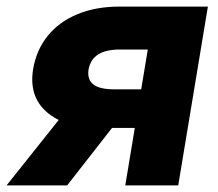

<svg xmlns="http://www.w3.org/2000/svg" viewBox="-59 -559 657 579"><path d="M478.5 0H318.8L386.7 -409.7H303.7Q259.8 -409.7 236.6 -394.5Q213.4 -379.4 208 -349.1Q203.6 -319.3 222.4 -304.4Q241.2 -289.6 286.1 -289.6H432.6L413.6 -173.3H246.1Q136.2 -173.3 81.8 -221.2Q27.3 -269 41 -351.1Q50.8 -408.7 85 -450.9Q119.1 -493.2 174.3 -516.1Q229.5 -539.1 301.3 -539.1H567.9ZM143.6 0H-39.1L156.2 -245.1H335Z"/></svg>

Font: Inter 18pt ExtraBold
Style: Italic
Weight: 800
Italic angle: -9.3988°
Designer: Rasmus Andersson
Foundry: rsms
Version: Version 4.001;git-66647c0bb